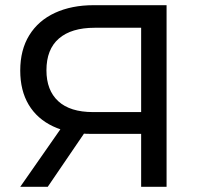

<svg xmlns="http://www.w3.org/2000/svg" viewBox="-20 -720 771 740"><path d="M524 0V-228L550 -204H331Q246 -204 184.5 -233Q123 -262 90.5 -316.5Q58 -371 58 -448Q58 -528 93 -584.5Q128 -641 192 -670.5Q256 -700 341 -700H622V0ZM58 0 231 -248H333L164 0ZM524 -260V-642L550 -613H345Q255 -613 207 -571.5Q159 -530 159 -449Q159 -372 204.5 -330Q250 -288 339 -288H550Z"/></svg>

Font: MOST Montserrat Medium
Style: Regular
Weight: 500
Designer: Julieta Ulanovsky
Foundry: Julieta Ulanovsky
Version: Version 8.000;March 11, 2024;FontCreator 15.0.0.2926 64-bit